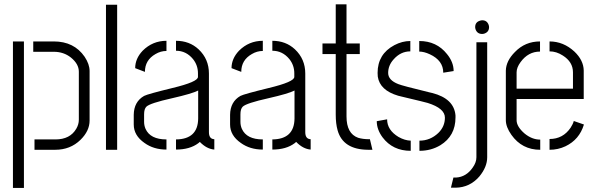

<svg xmlns="http://www.w3.org/2000/svg" viewBox="-20 -706 2811 905"><path d="M142.6 0V-48.8H241.2Q310.5 -48.8 339.8 -99.6Q351.6 -120.1 351.6 -141.6V-368.2Q351.6 -404.3 314.5 -434.6Q280.3 -461.9 233.4 -461.9H136.7V-510.7H233.4Q329.1 -510.7 378.9 -438.5Q402.3 -403.3 402.3 -371.1V-137.7Q402.3 -88.9 359.4 -46.9Q311.5 0 240.2 0ZM41 179.7V-510.7H92.8V179.7Z M479.5 0V-683.6H532.2V0Z M610.4 -119.1Q610.4 -67.4 661.1 -32.2Q704.1 -1 764.6 -1V-48.8Q688.5 -48.8 666 -98.6Q659.2 -114.3 659.2 -131.8V-167Q659.2 -192.4 669.9 -203.1Q686.5 -219.7 792 -243.2Q885.7 -264.6 914.1 -279.3V-147.5Q913.1 -49.8 809.6 -48.8V-1Q875 -1 915 -31.2Q918.9 -34.2 921.9 -37.1Q954.1 -3.9 990.2 -1V-49.8Q964.8 -50.8 964.8 -83V-359.4Q964.8 -427.7 916 -473.6Q873 -513.7 809.6 -513.7V-466.8Q857.4 -466.8 889.6 -427.7Q913.1 -398.4 913.1 -360.4V-343.8Q914.1 -320.3 792 -291Q675.8 -262.7 659.2 -253.9Q611.3 -226.6 610.4 -165ZM617.2 -384.8 663.1 -367.2Q663.1 -422.9 712.9 -451.2Q737.3 -465.8 764.6 -465.8V-513.7Q699.2 -513.7 652.3 -466.8Q617.2 -429.7 617.2 -384.8Z M1064.5 -119.1Q1064.5 -67.4 1115.2 -32.2Q1158.2 -1 1218.8 -1V-48.8Q1142.6 -48.8 1120.1 -98.6Q1113.3 -114.3 1113.3 -131.8V-167Q1113.3 -192.4 1124 -203.1Q1140.6 -219.7 1246.1 -243.2Q1339.8 -264.6 1368.2 -279.3V-147.5Q1367.2 -49.8 1263.7 -48.8V-1Q1329.1 -1 1369.1 -31.2Q1373 -34.2 1376 -37.1Q1408.2 -3.9 1444.3 -1V-49.8Q1418.9 -50.8 1418.9 -83V-359.4Q1418.9 -427.7 1370.1 -473.6Q1327.1 -513.7 1263.7 -513.7V-466.8Q1311.5 -466.8 1343.8 -427.7Q1367.2 -398.4 1367.2 -360.4V-343.8Q1368.2 -320.3 1246.1 -291Q1129.9 -262.7 1113.3 -253.9Q1065.4 -226.6 1064.5 -165ZM1071.3 -384.8 1117.2 -367.2Q1117.2 -422.9 1167 -451.2Q1191.4 -465.8 1218.8 -465.8V-513.7Q1153.3 -513.7 1106.4 -466.8Q1071.3 -429.7 1071.3 -384.8Z M1500 -451.2V-501H1562.5V-685.5H1613.3V-501H1675.8V-451.2H1613.3V-157.2Q1613.3 -76.2 1668 -56.6Q1690.4 -49.8 1719.7 -49.8H1723.6L1735.4 0H1714.8Q1596.7 -1 1571.3 -91.8Q1562.5 -123 1562.5 -166V-451.2Z M1755.9 -134.8 1804.7 -143.6Q1804.7 -92.8 1858.4 -60.5Q1887.7 -43.9 1916 -43V4.9Q1831.1 4.9 1783.2 -58.6Q1755.9 -95.7 1755.9 -134.8ZM1759.8 -362.3Q1759.8 -451.2 1838.9 -493.2Q1876 -512.7 1914.1 -512.7V-463.9Q1868.2 -463.9 1835 -425.8Q1809.6 -397.5 1809.6 -362.3Q1809.6 -328.1 1857.4 -309.6Q1876 -301.8 2004.9 -270.5Q2011.7 -268.6 2017.6 -267.6Q2120.1 -241.2 2127 -162.1Q2127 -157.2 2127 -152.3Q2127 -65.4 2055.7 -21.5Q2011.7 4.9 1957 4.9V-43Q2007.8 -43 2045.9 -79.1Q2077.1 -109.4 2077.1 -151.4Q2077.1 -195.3 1996.1 -220.7Q1991.2 -222.7 1872.1 -251Q1863.3 -252.9 1856.4 -254.9Q1770.5 -280.3 1760.7 -344.7Q1759.8 -353.5 1759.8 -362.3ZM1956.1 -462.9V-512.7Q2038.1 -512.7 2086.9 -451.2Q2118.2 -413.1 2118.2 -371.1L2069.3 -363.3Q2069.3 -420.9 2005.9 -450.2Q1978.5 -462.9 1956.1 -462.9Z M2225.6 -506.8H2276.4V35.2Q2276.4 81.1 2239.3 126Q2194.3 177.7 2127.9 178.7H2105.5L2117.2 130.9H2129.9Q2177.7 127.9 2208 84Q2225.6 59.6 2225.6 35.2ZM2219.7 -578.1Q2219.7 -601.6 2242.2 -608.4Q2248 -610.4 2252.9 -610.4Q2275.4 -610.4 2283.2 -588.9Q2285.2 -583 2285.2 -578.1Q2285.2 -555.7 2263.7 -547.9Q2257.8 -545.9 2252.9 -545.9Q2229.5 -545.9 2221.7 -567.4Q2219.7 -573.2 2219.7 -578.1Z M2364.3 -139.6V-373Q2365.2 -418.9 2407.2 -460.9Q2455.1 -510.7 2525.4 -510.7V-462.9Q2469.7 -462.9 2433.6 -413.1Q2415 -387.7 2415 -365.2V-288.1H2680.7V-365.2Q2680.7 -414.1 2632.8 -444.3Q2602.5 -463.9 2570.3 -463.9V-510.7Q2635.7 -510.7 2687.5 -462.9Q2730.5 -421.9 2731.4 -374V-239.3H2415V-139.6Q2415 -109.4 2452.1 -77.1Q2487.3 -47.9 2526.4 -47.9V0Q2440.4 0 2390.6 -70.3Q2364.3 -107.4 2364.3 -139.6ZM2570.3 0V-50.8Q2633.8 -50.8 2669.9 -104.5Q2680.7 -121.1 2684.6 -135.7L2732.4 -119.1Q2710.9 -47.9 2645.5 -16.6Q2610.4 0 2570.3 0Z"/></svg>

Font: Post No Bills Jaffna
Style: Regular
Weight: 400
Designer: Kosala Senevirathne, Siva Puranthara, Lasantha Premarathna, Tharique Azeez
Foundry: Mooniak
Version: Version 1.220 ; ttfautohint (v1.6)